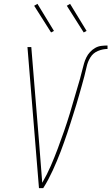

<svg xmlns="http://www.w3.org/2000/svg" viewBox="-20 -980 580 1000"><path d="M205 0H183L123 -735H143L183 -245Q187 -191 191.5 -136.5Q196 -82 200 -28Q225 -71 244.5 -116Q264 -161 281 -206.5Q298 -252 314 -298Q330 -344 344 -390Q358 -436 371 -482Q384 -528 398 -574V-575Q401 -586 403.5 -596Q406 -606 409 -617Q413 -633 417.5 -649Q422 -665 429.5 -680.5Q437 -696 449 -709Q461 -722 476 -730.5Q491 -739 507.5 -741Q524 -743 540 -743V-725Q515 -725 490 -714.5Q465 -704 451 -681.5Q437 -659 431.5 -633.5Q426 -608 419.5 -583.5Q413 -559 406 -534Q399 -509 392 -484.5Q385 -460 377.5 -435Q370 -410 362 -385.5Q354 -361 346.5 -336.5Q339 -312 330.5 -287.5Q322 -263 313.5 -238.5Q305 -214 295.5 -189.5Q286 -165 276 -141Q266 -117 255 -93Q244 -69 231.5 -45.5Q219 -22 205 0ZM416 -811 328 -950 345 -960 431 -819ZM246 -811 158 -950 175 -960 261 -819Z"/></svg>

Font: Iosevka Thin Oblique
Style: Regular
Weight: 100
Italic angle: -9°
Monospace: yes
Designer: Belleve Invis
Foundry: Belleve Invis
Version: Version 32.5.0; ttfautohint (v1.8.4)